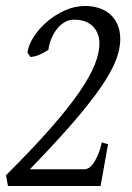

<svg xmlns="http://www.w3.org/2000/svg" viewBox="-20 -623 442 643"><path d="M382.8 -491.2Q382.8 -460.9 369.1 -423.8Q355.5 -386.7 321.3 -335.9Q287.1 -285.2 228.5 -217Q169.9 -148.9 80.1 -56.2H263.2Q270.5 -56.2 276.6 -60.1Q282.7 -64 288.3 -70.3Q293.9 -76.7 298.3 -84.7Q302.7 -92.8 306.6 -101.1Q315.4 -120.6 320.8 -146L341.8 -140.1L316.9 0H6.8L0 -36.1Q88.9 -124.5 148.9 -192.9Q209 -261.2 245.4 -314.2Q281.7 -367.2 297.4 -406.7Q313 -446.3 313 -477.1Q313 -512.2 291 -534.7Q269 -557.1 228 -557.1Q210 -557.1 195.1 -547.9Q180.2 -538.6 169.2 -523.9Q158.2 -509.3 151.1 -491.2Q144 -473.1 142.1 -456.1Q134.3 -451.7 127.7 -447.8Q121.1 -443.8 114.3 -440.7Q107.4 -437.5 99.9 -435.3Q92.3 -433.1 82 -432.1L71.8 -446.8Q75.2 -472.2 93 -499.8Q110.8 -527.3 137.5 -550.3Q164.1 -573.2 197.3 -588.1Q230.5 -603 264.2 -603Q288.6 -603 310.1 -596.4Q331.5 -589.8 347.7 -576.2Q363.8 -562.5 373.3 -541.5Q382.8 -520.5 382.8 -491.2Z"/></svg>

Font: Gentium Plus Am
Style: Italic
Weight: 400
Italic angle: -8°
Designer: J. Victor Gaultney, Annie Olsen, Iska Routamaa, Becca Hirsbrunner
Foundry: SIL International
Version: Version 5.000